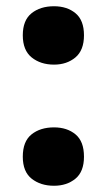

<svg xmlns="http://www.w3.org/2000/svg" viewBox="-20 -583 342 615"><path d="M153 -376Q110 -376 81.5 -399Q53 -422 53 -470Q53 -518 81 -540.5Q109 -563 153 -563Q195 -563 222 -540.5Q249 -518 249 -470Q249 -422 221.5 -399Q194 -376 153 -376ZM153 12Q110 12 81.5 -10.5Q53 -33 53 -81Q53 -130 81 -152.5Q109 -175 153 -175Q195 -175 222 -152.5Q249 -130 249 -81Q249 -33 221.5 -10.5Q194 12 153 12Z"/></svg>

Font: Noto Sans Malayalam SemiCondensed Black
Style: Regular
Weight: 900
Width: 4
Designer: Jelle Bosma - Monotype Design Team
Foundry: Monotype Imaging Inc.
Version: Version 2.104; ttfautohint (v1.8.4.7-5d5b)